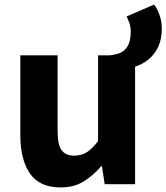

<svg xmlns="http://www.w3.org/2000/svg" viewBox="-20 -806 728 840"><path d="M566 -513 460 -564Q482 -566 503 -573.5Q524 -581 538 -603.5Q552 -626 552 -670Q552 -689 546 -705.5Q540 -722 534 -734L654 -786Q668 -769 678 -740Q688 -711 688 -681Q688 -635 672 -601Q656 -567 628.5 -545Q601 -523 566 -513ZM245 14Q153 14 111 -47Q69 -108 69 -214V-564H232V-234Q232 -173 249.5 -149Q267 -125 304 -125Q336 -125 360 -140Q384 -155 409 -189V-564H571V0H438L426 -79H423Q387 -37 345 -11.5Q303 14 245 14Z"/></svg>

Font: Noto Sans KR ExtraBold
Style: Regular
Weight: 800
Designer: Ryoko NISHIZUKA  (kana, bopomofo & ideographs); Paul D. Hunt (Latin, Greek & Cyrillic); Sandoll Communications , Soo-you
Foundry: Adobe
Version: Version 2.004-H2;hotconv 1.0.118;makeotfexe 2.5.65603